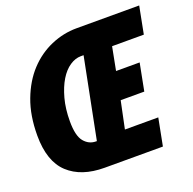

<svg xmlns="http://www.w3.org/2000/svg" viewBox="-117 -768 891 887"><g transform="rotate(-20 328.5 -325.0)"><path d="M251 0Q137 0 73 -59.5Q9 -119 9 -246Q9 -344 37.5 -419.5Q66 -495 113.5 -546Q161 -597 222.5 -623.5Q284 -650 349 -650H657L631 -516H475L453 -402H569L543 -268H427L399 -134H563L537 0ZM255 -128H259L337 -522H323Q296 -522 269 -504Q242 -486 221 -451.5Q200 -417 186.5 -367.5Q173 -318 173 -256Q173 -185 196.5 -156.5Q220 -128 255 -128Z"/></g></svg>

Font: Source Code Pro Black
Style: Italic
Weight: 900
Italic angle: -11°
Monospace: yes
Designer: Paul D. Hunt, Teo Tuominen
Foundry: Adobe Systems Incorporated
Version: Version 1.050;PS 1.000;hotconv 16.6.51;makeotf.lib2.5.65220